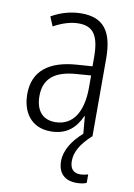

<svg xmlns="http://www.w3.org/2000/svg" viewBox="-86 -663 607 872"><g transform="rotate(10 217.5 -227.0)"><path d="M291 60C291 16 315 -22 362 -66H364V-425C364 -551 320 -608 219 -608C170 -608 122 -594 81 -570L99 -527C141 -550 179 -561 214 -561C280 -561 309 -523 309 -421V-380L238 -375C110 -366 39 -311 39 -205C39 -121 83 -56 172 -56C248 -56 287 -96 312 -151H314L321 -71C274 -30 243 19 243 68C243 124 274 154 329 154C348 154 364 151 375 146V107C367 109 353 113 338 113C307 113 291 94 291 60ZM244 -333 310 -338V-282C310 -171 268 -101 185 -101C129 -101 95 -137 95 -206C95 -285 143 -326 244 -333Z"/></g></svg>

Font: Noto Sans Malayalam UI Condensed Light
Style: Regular
Weight: 300
Width: 3
Designer: Jelle Bosma - Monotype Design Team
Foundry: Monotype Imaging Inc.
Version: Version 2.104